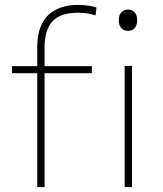

<svg xmlns="http://www.w3.org/2000/svg" viewBox="-20 -764 664 784"><path d="M132 0Q132 -56.5 132 -108.5Q132 -160.5 132 -221V-271Q132 -302.5 132 -335Q132 -367.5 132 -403.2Q132 -439 132 -480.2Q132 -521.5 132 -571Q132 -619 144.8 -652.2Q157.5 -685.5 180.2 -705.5Q203 -725.5 233 -734.8Q263 -744 298 -744Q312 -744 326 -742.8Q340 -741.5 352.2 -739Q364.5 -736.5 374 -733L370 -701Q355 -706.5 337 -709.2Q319 -712 298 -712Q225.5 -712 193.8 -676.5Q162 -641 162 -571Q162 -551 162 -527.5Q162 -504 162 -494V-480V-221Q162 -160.5 162 -108.5Q162 -56.5 162 0ZM29 -465V-494H355V-465Q302.5 -465 251.2 -465Q200 -465 149 -465H141ZM489 0Q489 -56.5 489 -108.5Q489 -160.5 489 -221V-271Q489 -311.5 489 -348.2Q489 -385 489 -420.8Q489 -456.5 489 -494L519 -495.5Q519 -458 519 -422Q519 -386 519 -349Q519 -312 519 -271V-221Q519 -160.5 519 -108.5Q519 -56.5 519 0ZM502 -638Q486.5 -638 475.8 -649Q465 -660 465 -681Q465 -703.5 475.8 -714.2Q486.5 -725 503 -725Q519.5 -725 529.8 -714Q540 -703 540 -681Q540 -660 529.8 -649Q519.5 -638 502 -638Z"/></svg>

Font: Commissioner Thin
Style: Regular
Weight: 100
Designer: Kostas Bartsokas
Foundry: Kostas Bartsokas
Version: Version 1.001;gftools[0.9.23]